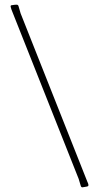

<svg xmlns="http://www.w3.org/2000/svg" viewBox="-20 -766 423 820"><path d="M59 -740 68 -709 353 10Q357 18 357.5 22.5Q358 27 356.5 28.5Q355 30 350 31Q346 32 341.5 32.5Q337 33 332 34Q327 34 325 28L316 -2L29 -725Q26 -733 25.5 -737Q25 -741 26.5 -742.5Q28 -744 32 -744Q37 -745 42 -745.5Q47 -746 51 -746Q57 -746 59 -740Z"/></svg>

Font: Hahmlet Thin
Style: Regular
Weight: 250
Version: Version 1.002